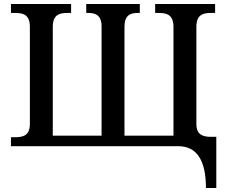

<svg xmlns="http://www.w3.org/2000/svg" viewBox="-20 -734 1137 964"><path d="M1014 210H1066V-47H1039C998 -47 966 -58 966 -111V-599C966 -660 999 -669 1039 -669H1060V-714H759V-669H777C817 -669 851 -660 851 -599V-53H605V-600C605 -657 634 -669 671 -669H682V-714H413V-669H424C460 -669 490 -657 490 -602V-53H245V-599C245 -660 278 -669 318 -669H337V-714H35V-669H56C97 -669 130 -660 130 -599V-111C130 -54 96 -45 56 -45H35V0H875C966 0 1014 68 1014 210Z"/></svg>

Font: Noto Serif Thai Medium
Style: Regular
Weight: 500
Designer: Monotype Design Team
Foundry: Monotype Imaging Inc.
Version: Version 1.901;PS 001.901;hotconv 1.0.88;makeotf.lib2.5.64775